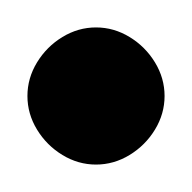

<svg xmlns="http://www.w3.org/2000/svg" viewBox="-20 -1280 140 140"><path d="M0 -1210Q0 -1197 7 -1185.5Q14 -1174 25.5 -1167Q37 -1160 50 -1160Q63 -1160 74.5 -1167Q86 -1174 93 -1185.5Q100 -1197 100 -1210Q100 -1223 93 -1234.5Q86 -1246 74.5 -1253Q63 -1260 50 -1260Q37 -1260 25.5 -1253Q14 -1246 7 -1234.5Q0 -1223 0 -1210Z"/></svg>

Font: Linefont
Style: Regular
Weight: 400
Monospace: yes
Version: Version 3.002;gftools[0.9.33]